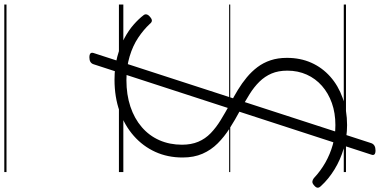

<svg xmlns="http://www.w3.org/2000/svg" viewBox="-446 -758 1724 871"><g transform="rotate(90 415.5 -322.0)"><path d="M341 20Q284 20 237 7.5Q190 -5 153.5 -24.5Q117 -44 91 -67Q65 -90 49 -111Q43 -118 45 -126Q47 -134 56 -141Q66 -150 73.5 -149.5Q81 -149 88 -140Q114 -112 150.5 -87.5Q187 -63 235.5 -48.5Q284 -34 343 -34Q409 -34 463 -52Q517 -70 556 -103.5Q595 -137 615.5 -183.5Q636 -230 636 -286Q636 -328 622.5 -360Q609 -392 583.5 -416.5Q558 -441 524.5 -461.5Q491 -482 451 -504Q418 -521 387.5 -539.5Q357 -558 330.5 -580Q304 -602 284 -628.5Q264 -655 253 -688Q242 -721 242 -762Q242 -823 264 -872.5Q286 -922 327 -958.5Q368 -995 424 -1015Q480 -1035 547 -1035Q601 -1035 652.5 -1020Q704 -1005 748 -978Q792 -951 823 -917Q832 -908 831 -900.5Q830 -893 820 -885Q811 -877 803.5 -877.5Q796 -878 788 -884Q755 -915 717 -936.5Q679 -958 636.5 -970Q594 -982 547 -982Q492 -982 447 -966Q402 -950 369 -921Q336 -892 318 -852Q300 -812 300 -764Q300 -723 313 -692.5Q326 -662 350 -637.5Q374 -613 407 -592.5Q440 -572 480 -550Q523 -527 561.5 -502.5Q600 -478 630 -448Q660 -418 677 -379Q694 -340 694 -289Q694 -221 668.5 -165Q643 -109 596 -67.5Q549 -26 484.5 -3Q420 20 341 20ZM240 134Q214 134 220 115L629 -1145Q636 -1164 662 -1164Q688 -1164 681 -1145L271 115Q265 134 240 134ZM0 510H760V520H0ZM0 -20H760V0H0ZM0 -505H760V-500H0ZM0 -1030H760V-1020H0Z"/></g></svg>

Font: Playwrite CO Guides
Style: Regular
Weight: 400
Designer: Veronika Burian, José Scaglione
Foundry: TypeTogether
Version: Version 1.003